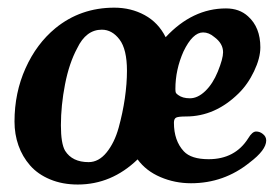

<svg xmlns="http://www.w3.org/2000/svg" viewBox="-20 -475 734 511"><path d="M18.6 -151.4Q18.6 -228 47.9 -293.2Q77.1 -358.4 127.4 -399.9Q194.3 -454.6 284.2 -454.6Q328.6 -454.6 365 -434.8Q401.4 -415 420.9 -376Q492.2 -452.6 581.5 -452.6Q617.2 -452.6 640.1 -431.6Q672.9 -402.3 672.9 -349.1Q672.9 -320.3 656.2 -285.4Q639.6 -250.5 615.2 -226.6Q552.7 -165 475.1 -165Q455.1 -165 449 -162.1Q442.9 -159.2 442.9 -148.4Q442.9 -100.6 469.2 -72.3Q488.8 -51.3 535.2 -51.3Q605.5 -51.3 640.6 -106.9Q651.4 -125 661.6 -125Q671.4 -125 679.2 -118.7Q688.5 -111.8 688.5 -101.1Q688.5 -75.7 644.5 -42.5Q576.2 12.7 488.3 12.7Q445.3 12.7 407 -3.7Q368.7 -20 346.2 -50.8Q276.9 16.1 187 16.1Q146 16.1 113.3 2.4Q80.6 -11.2 60.1 -34.7Q39.6 -58.1 29.1 -87.9Q18.6 -117.7 18.6 -151.4ZM215.8 -43.5Q242.7 -43.5 263.7 -69.3Q284.7 -95.2 295.7 -134.8Q306.6 -174.3 312.3 -213.4Q317.9 -252.4 317.9 -286.6Q317.9 -343.8 298.1 -369.9Q278.3 -396 251 -396Q209 -396 185.5 -346.7Q164.1 -307.1 153.1 -250.7Q142.1 -194.3 142.1 -141.6Q142.1 -92.8 153.3 -73.7Q172.4 -43.5 215.8 -43.5ZM454.1 -222.2Q465.8 -213.4 485.4 -213.4Q506.3 -213.4 526.4 -232.7Q546.4 -252 559.6 -284.2Q573.7 -318.8 573.7 -335.9Q573.7 -359.4 550.3 -376.5Q536.1 -388.7 520.5 -388.7Q492.7 -388.7 468.3 -337.9Q446.8 -289.6 446.8 -238.3Q446.8 -231 448 -228.3Q449.2 -225.6 454.1 -222.2Z"/></svg>

Font: Cooper* SemiBold
Style: Italic
Weight: 600
Italic angle: -7°
Designer: Owen Earl
Foundry: indestructible type*
Version: Version 0.001